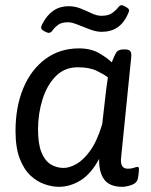

<svg xmlns="http://www.w3.org/2000/svg" viewBox="-20 -716 585 742"><path d="M168 -589Q163 -589 151 -595.5Q139 -602 139 -609Q139 -613 141 -617Q143 -621 144 -624Q179 -692 245 -692Q270 -692 292 -683Q314 -674 334 -664.5Q354 -655 372 -655Q399 -655 413.5 -665.5Q428 -676 435.5 -686Q443 -696 450 -696Q455 -696 467 -689Q479 -682 479 -676Q479 -672 474 -661Q444 -593 373 -593Q352 -593 327 -602.5Q302 -612 279.5 -621Q257 -630 243 -630Q218 -630 204.5 -620Q191 -610 184 -599.5Q177 -589 168 -589ZM207 6Q183 6 154 -3.5Q125 -13 99 -36.5Q73 -60 56.5 -102.5Q40 -145 40 -210Q40 -303 70 -375Q100 -447 155.5 -488Q211 -529 285 -529Q332 -529 364 -510Q396 -491 412 -475Q420 -497 428 -511Q436 -525 457 -525H463Q478 -525 483.5 -518Q489 -511 487 -494L448 -107Q443 -64 474 -64Q488 -64 497.5 -67.5Q507 -71 511 -71Q517 -71 517 -63Q517 -62 516.5 -53Q516 -44 513 -27Q509 -8 488 -1Q467 6 453 6Q404 6 383 -22Q362 -50 363 -102Q332 -44 291.5 -19Q251 6 207 6ZM226 -67Q248 -67 275 -82Q302 -97 328.5 -133.5Q355 -170 375 -236L390 -367Q392 -381 393.5 -393Q395 -405 397 -417Q383 -428 354.5 -442Q326 -456 281 -456Q229 -456 195 -421Q161 -386 144 -331Q127 -276 127 -216Q127 -159 140.5 -126.5Q154 -94 176.5 -80.5Q199 -67 226 -67Z"/></svg>

Font: Asap
Style: Italic
Weight: 400
Italic angle: -6°
Designer: Pablo Cosgaya
Foundry: Omnibus-Type
Version: Version 3.001; ttfautohint (v1.8.3)